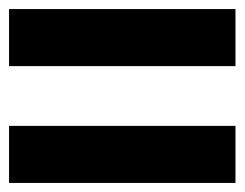

<svg xmlns="http://www.w3.org/2000/svg" viewBox="-20 -572 540 424"><path d="M0 -426V-552H500V-426ZM0 -168V-294H500V-168Z"/></svg>

Font: Murecho Thin ExtraBold
Style: Regular
Weight: 800
Version: Version 1.010